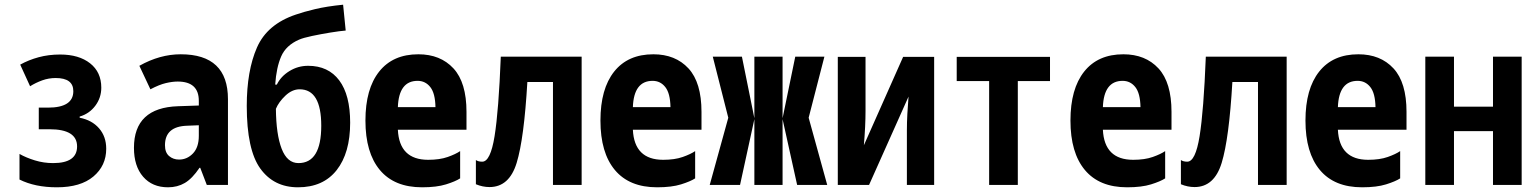

<svg xmlns="http://www.w3.org/2000/svg" viewBox="-20 -787 6540 817"><path d="M432 -154Q432 -206 401.5 -241Q371 -276 319 -286V-291Q360 -303 385.5 -337Q411 -371 411 -414Q411 -480 363.5 -517.5Q316 -555 236 -555Q187 -555 144.5 -543.5Q102 -532 66 -512L108 -420Q132 -435 159.5 -445Q187 -455 217 -455Q292 -455 292 -399Q292 -329 184 -329H145V-237H191Q308 -237 308 -164Q308 -93 206 -93Q166 -93 128.5 -104.5Q91 -116 63 -132V-23Q129 10 222 10Q323 10 377.5 -36Q432 -82 432 -154Z M682 -169Q682 -249 776 -252L826 -254V-209Q826 -160 801 -134Q776 -108 742 -108Q717 -108 699.5 -123Q682 -138 682 -169ZM829 -73H832L860 0H950V-365Q950 -556 749 -556Q660 -556 573 -507L620 -407Q658 -427 686 -433.5Q714 -440 736 -440Q826 -440 826 -358V-338L738 -335Q550 -329 550 -158Q550 -80 589 -35Q628 10 695 10Q735 10 766.5 -8.5Q798 -27 829 -73Z M1470 -265Q1470 -383 1423.5 -445Q1377 -507 1291 -507Q1248 -507 1211.5 -484.5Q1175 -462 1158 -427H1151Q1156 -500 1176.5 -547Q1197 -594 1252 -618Q1270 -626 1308 -634Q1346 -642 1386 -648.5Q1426 -655 1451 -657L1440 -767Q1370 -760 1320 -748Q1270 -736 1239 -725Q1117 -684 1073.5 -585Q1030 -486 1030 -336Q1030 -150 1087.5 -70Q1145 10 1248 10Q1355 10 1412.5 -63Q1470 -136 1470 -265ZM1154 -324Q1166 -353 1194.5 -380Q1223 -407 1255 -407Q1347 -407 1347 -252Q1347 -93 1250 -93Q1202 -93 1178.5 -154Q1155 -215 1154 -324Z M1938 -28V-144Q1919 -131 1885 -119Q1851 -107 1802 -107Q1679 -107 1673 -235H1965V-311Q1965 -436 1909.5 -496Q1854 -556 1760 -556Q1652 -556 1593.5 -482.5Q1535 -409 1535 -274Q1535 -137 1596.5 -63.5Q1658 10 1776 10Q1838 10 1878 -2.5Q1918 -15 1938 -28ZM1757 -443Q1790 -443 1811 -416.5Q1832 -390 1833 -331H1673Q1677 -443 1757 -443Z M2224 -438H2333V0H2455V-546H2111Q2102 -316 2084.5 -207.5Q2067 -99 2032 -99Q2015 -99 2005 -106V-3Q2034 9 2063 9Q2147 9 2178.5 -94Q2210 -197 2224 -438Z M2938 -28V-144Q2919 -131 2885 -119Q2851 -107 2802 -107Q2679 -107 2673 -235H2965V-311Q2965 -436 2909.5 -496Q2854 -556 2760 -556Q2652 -556 2593.5 -482.5Q2535 -409 2535 -274Q2535 -137 2596.5 -63.5Q2658 10 2776 10Q2838 10 2878 -2.5Q2918 -15 2938 -28ZM2757 -443Q2790 -443 2811 -416.5Q2832 -390 2833 -331H2673Q2677 -443 2757 -443Z M3129 0 3190 -280V0H3310V-280L3372 0H3500L3421 -286L3488 -546H3364L3310 -284V-546H3190V-284L3137 -546H3013L3079 -286L3000 0Z M3678 0 3846 -376Q3843 -339 3841 -303Q3839 -267 3839 -232V0H3955V-545H3823L3656 -169Q3663 -252 3663 -315V-545H3545V0Z M4311 0V-442H4448V-545H4051V-442H4189V0Z M4938 -28V-144Q4919 -131 4885 -119Q4851 -107 4802 -107Q4679 -107 4673 -235H4965V-311Q4965 -436 4909.5 -496Q4854 -556 4760 -556Q4652 -556 4593.5 -482.5Q4535 -409 4535 -274Q4535 -137 4596.5 -63.5Q4658 10 4776 10Q4838 10 4878 -2.5Q4918 -15 4938 -28ZM4757 -443Q4790 -443 4811 -416.5Q4832 -390 4833 -331H4673Q4677 -443 4757 -443Z M5224 -438H5333V0H5455V-546H5111Q5102 -316 5084.5 -207.5Q5067 -99 5032 -99Q5015 -99 5005 -106V-3Q5034 9 5063 9Q5147 9 5178.5 -94Q5210 -197 5224 -438Z M5938 -28V-144Q5919 -131 5885 -119Q5851 -107 5802 -107Q5679 -107 5673 -235H5965V-311Q5965 -436 5909.5 -496Q5854 -556 5760 -556Q5652 -556 5593.5 -482.5Q5535 -409 5535 -274Q5535 -137 5596.5 -63.5Q5658 10 5776 10Q5838 10 5878 -2.5Q5918 -15 5938 -28ZM5757 -443Q5790 -443 5811 -416.5Q5832 -390 5833 -331H5673Q5677 -443 5757 -443Z M6167 0V-229H6333V0H6455V-546H6333V-333H6167V-546H6045V0Z"/></svg>

Font: Noto Sans Mono UI Condensed
Style: Bold
Weight: 700
Width: 3
Designer: Monotype Design team
Foundry: Monotype Imaging Inc.
Version: 1.000